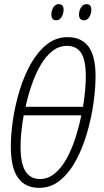

<svg xmlns="http://www.w3.org/2000/svg" viewBox="-20 -905 505 935"><path d="M170.4 9.8Q102.5 9.8 67.6 -39.3Q32.7 -88.4 32.7 -191.4Q32.7 -250.5 43.2 -321.8Q53.7 -393.1 75.2 -463.9Q96.7 -534.7 129.9 -593.8Q163.1 -652.8 207.8 -688.5Q252.4 -724.1 309.1 -724.1Q376 -724.1 410.6 -678.7Q445.3 -633.3 445.3 -534.2Q445.3 -476.1 435.3 -403.8Q425.3 -331.5 404.3 -258.8Q383.3 -186 350.8 -125.2Q318.4 -64.5 273.4 -27.3Q228.5 9.8 170.4 9.8ZM104.5 -384.8H384.3Q391.1 -426.3 394.5 -464.6Q397.9 -502.9 397.9 -534.2Q397.9 -611.3 375.5 -646.5Q353 -681.6 306.2 -681.6Q266.6 -681.6 234.4 -656Q202.1 -630.4 177.2 -587.2Q152.3 -543.9 134.3 -491.5Q116.2 -439 104.5 -384.8ZM174.3 -33.2Q214.4 -33.2 246.8 -60.3Q279.3 -87.4 304.2 -132.3Q329.1 -177.2 346.9 -232.4Q364.7 -287.6 376 -343.3H95.2Q80.1 -255.9 80.1 -191.9Q80.1 -107.9 104.2 -70.6Q128.4 -33.2 174.3 -33.2ZM389.2 -806.2Q364.7 -806.2 364.7 -834Q364.7 -852.1 374.3 -868.4Q383.8 -884.8 401.4 -884.8Q424.8 -884.8 424.8 -857.4Q424.8 -838.9 415.3 -822.5Q405.8 -806.2 389.2 -806.2ZM254.4 -806.2Q230 -806.2 230 -834Q230 -852.1 239.5 -868.4Q249 -884.8 266.1 -884.8Q289.6 -884.8 289.6 -857.4Q289.6 -838.9 280 -822.5Q270.5 -806.2 254.4 -806.2Z"/></svg>

Font: Open Sans Condensed Light
Style: Italic
Weight: 300
Width: 3
Italic angle: -12°
Designer: Monotype Design Team
Foundry: Monotype Imaging Inc.
Version: Version 3.000; ttfautohint (v1.8.4)